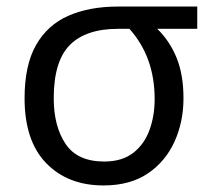

<svg xmlns="http://www.w3.org/2000/svg" viewBox="-20 -556 654 586"><path d="M296 10Q187 10 121 -58Q55 -126 55 -256Q55 -357 90 -418.5Q125 -480 189 -508Q253 -536 340 -536H582V-468H460Q498 -431 519 -379.5Q540 -328 540 -256Q540 -184 512.5 -123.5Q485 -63 431 -26.5Q377 10 296 10ZM298 -63Q352 -63 386 -89Q420 -115 436 -158.5Q452 -202 452 -254Q452 -382 375 -468H340Q242 -468 193 -418.5Q144 -369 144 -256Q144 -171 180 -117Q216 -63 298 -63Z"/></svg>

Font: Noto Sans Historical
Style: Regular
Weight: 400
Designer: Monotype Design Team
Foundry: Monotype Imaging Inc.
Version: Version 2.013; ttfautohint (v1.8.4.7-5d5b)